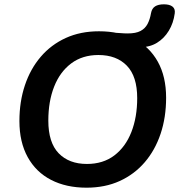

<svg xmlns="http://www.w3.org/2000/svg" viewBox="-20 -860 831 890"><path d="M381 10Q287 10 217 -26Q147 -62 108.5 -131.5Q70 -201 70 -299Q70 -389 95.5 -465Q121 -541 169 -597Q217 -653 285 -684Q353 -715 439 -715Q534 -715 603.5 -679Q673 -643 711.5 -574Q750 -505 750 -407Q750 -316 724.5 -240Q699 -164 651 -108Q603 -52 535 -21Q467 10 381 10ZM383 -100Q458 -100 510 -139.5Q562 -179 589 -248Q616 -317 616 -405Q616 -506 568 -555.5Q520 -605 436 -605Q362 -605 310 -566Q258 -527 231 -458.5Q204 -390 204 -301Q204 -199 252 -149.5Q300 -100 383 -100ZM536 -641 500 -709Q522 -708 539 -706.5Q556 -705 572 -705Q610 -705 631.5 -716.5Q653 -728 664 -749Q675 -770 680 -799Q684 -821 699 -830.5Q714 -840 740 -840Q766 -840 779.5 -829.5Q793 -819 790 -798Q784 -753 762.5 -717.5Q741 -682 707.5 -661.5Q674 -641 628 -641Z"/></svg>

Font: Nunito ExtraLight
Style: Bold Italic
Weight: 700
Italic angle: -9°
Version: Version 3.602